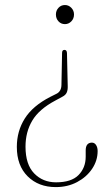

<svg xmlns="http://www.w3.org/2000/svg" viewBox="-20 -598 438 764"><path d="M249.5 -255Q250 -240 245.5 -229.8Q241 -219.5 228 -213L199.5 -197.5Q135.5 -163.5 108.5 -118.2Q81.5 -73 81.5 -14.5Q81.5 56.5 116 92Q150.5 127.5 203 127.5Q264 127.5 292.5 98.5Q321 69.5 321 25.5V0.5Q321 -30 345.5 -30.5Q356 -30.5 362.2 -21Q368.5 -11.5 368.5 3Q368.5 41 346.5 73.8Q324.5 106.5 286.8 126.5Q249 146.5 202 146.5Q133.5 146.5 90.2 103.8Q47 61 47 -13.5Q47 -76 78.5 -126.2Q110 -176.5 180 -212.5L205 -225Q224 -234.5 224.5 -260L227 -387.5Q227 -399.5 236.5 -399.5Q246 -399.5 246.5 -387ZM238.5 -578Q253 -578 263.8 -567Q274.5 -556 274.5 -540.5Q274.5 -524 263.8 -513Q253 -502 238.5 -502Q223 -502 212.8 -513Q202.5 -524 202.5 -540.5Q202.5 -556 212.8 -567Q223 -578 238.5 -578Z"/></svg>

Font: Fraunces 72pt S050 Thin
Style: Regular
Weight: 100
Version: Version 1.000; ttfautohint (v1.8.3)